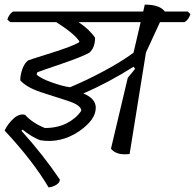

<svg xmlns="http://www.w3.org/2000/svg" viewBox="-23 -669 847 834"><path d="M393 -201Q393 -149 321 -99Q241 -45 151 -60Q113 -75 75 -106L70 -101Q164 3 237 111Q237 124 222 133.5Q207 143 188 145Q121 31 -3 -102Q12 -133 37 -155Q62 -177 86 -170Q119 -134 172 -113Q227 -113 267.5 -134Q308 -155 330 -188L329 -195Q320 -216 268.5 -232Q217 -248 155 -268.5Q93 -289 65 -320Q65 -344 74.5 -370Q84 -396 100 -407Q107 -410 199.5 -439Q292 -468 320 -485L322 -489Q300 -523 221 -573H21L9 -584Q16 -608 34 -619H599L606 -649Q671 -649 693 -619H792L804 -608Q797 -584 779 -573H672L611 -441L540 0Q483 7 459 -23L532 -331L564 -370L557 -379Q446 -309 339 -263Q393 -241 393 -201ZM557 -440 588 -573H318Q365 -542 390 -505Q390 -462 365 -440Q333 -422 243.5 -391.5Q154 -361 139 -355L136 -345Q154 -328 202 -311Q250 -294 281 -290Q349 -318 427.5 -360Q506 -402 557 -440Z"/></svg>

Font: Tillana
Style: Regular
Weight: 400
Designer: Lipi Raval (Devanagari, Latin), Jonny Pinhorn (Latin)
Foundry: Indian Type Foundry
Version: Version 2.002;PS 1.0;hotconv 1.0.79;makeotf.lib2.5.61930; tt